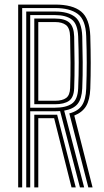

<svg xmlns="http://www.w3.org/2000/svg" viewBox="-20 -820 457 840"><path d="M59.5 0V-800H221.2Q298 -800 335.1 -769.4Q372.2 -738.8 375 -662.5Q376.8 -602 376.9 -545.1Q377 -488.2 375 -431.5Q373 -382.8 356.6 -355.6Q340.2 -328.5 305 -314.5L385 0H366.5L283.2 -323.8Q321.8 -333.8 338.6 -359.1Q355.5 -384.5 357.2 -432Q359.5 -490 359.5 -545.8Q359.5 -601.5 357.2 -662Q354.8 -733.8 320 -759.2Q285.2 -784.8 221.2 -784.8H77V0ZM94.8 0V-769.5H221.2Q277.5 -769.5 307.5 -746.6Q337.5 -723.8 339.8 -661.5Q341.2 -606.8 341.8 -549.1Q342.2 -491.5 339.8 -433Q337.8 -387.8 319.4 -365.2Q301 -342.8 260.8 -336L348.2 0H329.8L243 -334Q233.5 -333.2 220.8 -333.2H112.2V0ZM112.2 -348.8H220.8Q268.8 -348.8 294.4 -366.5Q320 -384.2 322 -433.5Q324.5 -492.2 324.4 -547.1Q324.2 -602 322 -660.5Q319.8 -715 294.2 -734.5Q268.8 -754 221.2 -754H112.2ZM130 -364V-738.8H221.2Q263.5 -738.8 283.4 -721.1Q303.2 -703.5 304.5 -660Q306 -600.2 306.2 -544.2Q306.5 -488.2 304.5 -434Q302.8 -393.5 281.8 -378.8Q260.8 -364 220.8 -364ZM147.5 -379.2H220.8Q253 -379.2 269.4 -391.4Q285.8 -403.5 286.8 -435Q288.8 -489 288.5 -546Q288.2 -603 286.8 -659.8Q285.8 -697.2 268.8 -710.4Q251.8 -723.5 221.2 -723.5H147.5ZM130 0V-318H205.2Q211.5 -318 217.8 -318Q224 -318 230 -318.2L311.5 0H293L216.8 -303Q213.2 -302.8 205.8 -302.8H147.5V0Z"/></svg>

Font: Big Shoulders Inline Text Medium
Style: Regular
Weight: 500
Designer: Patric King
Foundry: XO Type Co
Version: Version 1.000